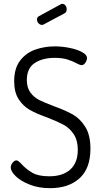

<svg xmlns="http://www.w3.org/2000/svg" viewBox="-20 -975 534 1002"><path d="M199 -845Q189 -845 181 -853.5Q173 -862 173 -873Q173 -886 184 -891L296 -952Q299 -955 304 -955Q315 -955 321.5 -946.5Q328 -938 328 -927Q328 -911 316 -905L209 -848Q205 -845 199 -845ZM386 -193Q386 -243 364.5 -275Q343 -307 311.5 -324Q280 -341 226 -362Q170 -382 135.5 -401.5Q101 -421 77.5 -457Q54 -493 54 -551Q54 -619 85.5 -659.5Q117 -700 165 -716.5Q213 -733 266 -733Q304 -733 343.5 -725Q383 -717 408.5 -703Q434 -689 434 -672Q434 -660 425.5 -647.5Q417 -635 405 -635Q401 -635 395 -637.5Q389 -640 381 -644Q357 -657 330.5 -665Q304 -673 265 -673Q202 -673 161 -646Q120 -619 120 -557Q120 -518 138.5 -492.5Q157 -467 185 -453Q213 -439 261 -421Q322 -399 360 -377.5Q398 -356 425 -313Q452 -270 452 -199Q452 -96 395 -44.5Q338 7 241 7Q182 7 135 -11.5Q88 -30 62 -55.5Q36 -81 36 -101Q36 -113 45.5 -125.5Q55 -138 66 -138Q71 -138 78 -132.5Q85 -127 92 -119Q118 -91 149.5 -73Q181 -55 237 -55Q308 -55 347 -90.5Q386 -126 386 -193Z"/></svg>

Font: Dosis
Style: Regular
Weight: 400
Designer: Edgar Tolentino, Pablo Impallari, Igino Marini
Foundry: Edgar Tolentino, Pablo Impallari, Igino Marini
Version: Version 1.007;Glyphs 3.1.1 (3134)